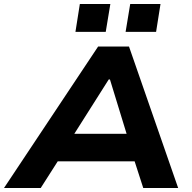

<svg xmlns="http://www.w3.org/2000/svg" viewBox="-50 -937 957 957"><path d="M-30 0 439 -705H593L838 0H664L600 -198L665 -133H192L280 -199L153 0ZM492 -541 295 -230 269 -270H632L593 -231L498 -541ZM576 -778 599 -917H750L728 -778ZM326 -778 348 -917H500L477 -778Z"/></svg>

Font: Nunito Sans 7pt SemiExpanded ExtraBold
Style: Italic
Weight: 800
Width: 6
Italic angle: -9°
Designer: Vernon Adams
Foundry: Vernon Adams
Version: Version 3.101;gftools[0.9.27]